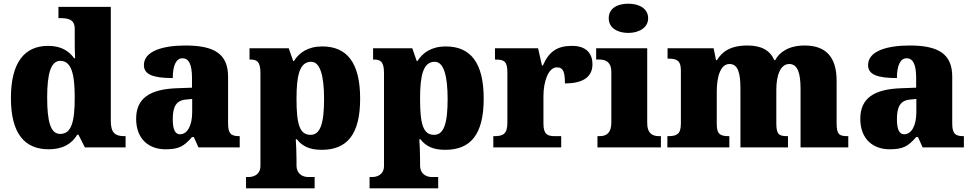

<svg xmlns="http://www.w3.org/2000/svg" viewBox="-20 -797 5256 1038"><path d="M243 10C321 10 368 -20 398 -69H404L439 0H659V-61H651C602 -61 579 -80 579 -143V-760H296V-699H304C348 -699 384 -693 384 -641V-596C384 -557 384 -512 386 -482H381C353 -520 313 -549 240 -549C113 -549 39 -460 39 -267C39 -75 113 10 243 10ZM305 -73C254 -73 235 -138 235 -269C235 -397 254 -468 306 -468C366 -468 384 -397 384 -270C384 -137 366 -73 305 -73Z M874 10C945 10 973 -4 1018 -56H1028L1053 0H1276V-61H1272C1227 -61 1213 -77 1213 -131V-383C1213 -507 1136 -551 983 -551C860 -551 758 -521 758 -445C758 -394 808 -375 914 -375C914 -446 934 -482 966 -482C1001 -482 1018 -449 1018 -375V-323L937 -320C789 -315 716 -265 716 -155C716 -43 787 10 874 10ZM953 -71C926 -71 914 -99 914 -152C914 -220 932 -255 988 -259L1019 -262V-191C1019 -118 993 -71 953 -71Z M1310 221H1681V160H1645C1628 160 1583 152 1583 96V66C1583 26 1581 -10 1579 -44H1585C1614 -7 1653 13 1719 13C1857 13 1927 -71 1927 -264C1927 -459 1855 -546 1722 -546C1645 -546 1597 -512 1569 -467H1565L1541 -536H1329V-475H1334C1367 -475 1388 -466 1388 -403V100C1388 153 1342 160 1325 160H1310ZM1659 -68C1599 -68 1583 -127 1583 -264C1583 -387 1599 -463 1662 -463C1711 -463 1732 -388 1732 -261C1732 -128 1711 -68 1659 -68Z M1978 221H2349V160H2313C2296 160 2251 152 2251 96V66C2251 26 2249 -10 2247 -44H2253C2282 -7 2321 13 2387 13C2525 13 2595 -71 2595 -264C2595 -459 2523 -546 2390 -546C2313 -546 2265 -512 2237 -467H2233L2209 -536H1997V-475H2002C2035 -475 2056 -466 2056 -403V100C2056 153 2010 160 1993 160H1978ZM2327 -68C2267 -68 2251 -127 2251 -264C2251 -387 2267 -463 2330 -463C2379 -463 2400 -388 2400 -261C2400 -128 2379 -68 2327 -68Z M2647 0H3014V-61H2979C2942 -61 2918 -69 2918 -128V-278C2918 -355 2944 -433 2991 -433C3028 -433 3034 -401 3034 -346C3123 -346 3183 -375 3183 -450C3183 -506 3151 -549 3073 -549C2995 -549 2949 -521 2915 -443H2910L2889 -536H2656V-475H2660C2704 -475 2723 -466 2723 -407V-133C2723 -70 2697 -61 2652 -61H2647Z M3377 -619C3434 -619 3484 -647 3484 -698C3484 -752 3434 -777 3377 -777C3317 -777 3271 -752 3271 -698C3271 -647 3317 -619 3377 -619ZM3210 0H3553V-61H3542C3505 -61 3479 -78 3479 -131V-536H3203V-475H3222C3258 -475 3285 -458 3285 -409V-135C3285 -79 3260 -61 3222 -61H3210Z M3588 0H3923V-61H3919C3875 -61 3855 -71 3855 -125V-301C3855 -380 3874 -451 3924 -451C3970 -451 3983 -402 3983 -317V0H4240V-61H4236C4191 -61 4177 -70 4177 -131V-312C4177 -387 4198 -451 4247 -451C4292 -451 4308 -402 4308 -317V0H4566V-61H4562C4517 -61 4503 -70 4503 -131V-360C4503 -494 4440 -551 4330 -551C4243 -551 4193 -514 4171 -472H4166C4143 -525 4096 -551 4021 -551C3924 -551 3882 -514 3856 -472H3851L3838 -536H3589V-480H3593C3637 -480 3661 -471 3661 -417V-128C3661 -70 3637 -61 3592 -61H3588Z M4789 10C4860 10 4888 -4 4933 -56H4943L4968 0H5191V-61H5187C5142 -61 5128 -77 5128 -131V-383C5128 -507 5051 -551 4898 -551C4775 -551 4673 -521 4673 -445C4673 -394 4723 -375 4829 -375C4829 -446 4849 -482 4881 -482C4916 -482 4933 -449 4933 -375V-323L4852 -320C4704 -315 4631 -265 4631 -155C4631 -43 4702 10 4789 10ZM4868 -71C4841 -71 4829 -99 4829 -152C4829 -220 4847 -255 4903 -259L4934 -262V-191C4934 -118 4908 -71 4868 -71Z"/></svg>

Font: Noto Serif Malayalam Black
Style: Regular
Weight: 900
Designer: Indian type Foundry, Jelle Bosma, Monotype Design Team
Foundry: Monotype Imaging Inc.
Version: Version 2.104